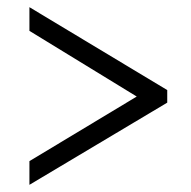

<svg xmlns="http://www.w3.org/2000/svg" viewBox="-20 -626 532 535"><path d="M62 -177 361 -357 62 -540V-606L446 -375V-340L62 -111Z"/></svg>

Font: Noto Serif Narrow
Style: Italic
Weight: 400
Width: 4
Italic angle: -12°
Designer: Monotype Design Team
Foundry: Monotype Imaging Inc.
Version: Version 1.001